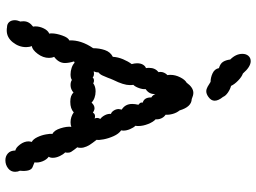

<svg xmlns="http://www.w3.org/2000/svg" viewBox="-139 -812 951 713"><g transform="rotate(90 336.5 -455.5)"><path d="M614 -54Q618 -46 618 -36Q618 -20 605 -10Q592 0 575 0Q560 0 549.5 -9.5Q539 -19 539 -37Q528 -39 516.5 -54.5Q505 -70 505 -86Q505 -90 507 -98Q497 -103 489.5 -118.5Q482 -134 479 -151Q476 -168 477 -175Q464 -181 456.5 -204.5Q449 -228 451 -245Q444 -242 434 -242Q414 -242 397 -254Q384 -241 358 -241Q334 -241 324 -253Q311 -242 296 -242Q284 -242 277 -247Q270 -242 256 -242Q244 -242 232 -246Q220 -250 213 -257Q212 -257 208 -255Q214 -236 214 -221Q214 -198 191 -181Q195 -173 195 -162Q195 -140 180 -120Q165 -100 151 -98Q155 -89 155 -77Q155 -50 137 -27.5Q119 -5 93 -5Q86 -5 82 -6Q69 -6 62 -14Q55 -22 55 -35Q55 -44 60 -56Q59 -60 59 -68Q59 -88 79 -103Q78 -106 78 -112Q78 -127 85.5 -142.5Q93 -158 105 -163Q104 -165 104 -172Q104 -189 112 -211.5Q120 -234 130 -237Q128 -281 159 -326Q159 -349 166 -369.5Q173 -390 191 -399Q192 -418 200 -437Q208 -456 218 -469Q215 -480 215 -489Q215 -503 220.5 -511.5Q226 -520 233 -522Q232 -526 232 -534Q232 -556 248 -569L247 -575Q247 -590 259 -602Q258 -606 258 -613Q258 -631 267 -649Q276 -667 287 -673Q305 -698 325 -698Q334 -698 348 -692Q377 -691 390 -647Q399 -636 403 -621.5Q407 -607 406 -595Q415 -589 419.5 -579Q424 -569 423 -558Q433 -549 440.5 -530Q448 -511 448 -494Q448 -486 447 -483Q454 -476 459.5 -463Q465 -450 465 -439Q465 -433 464 -430Q477 -421 485.5 -402Q494 -383 497.5 -364.5Q501 -346 499 -339Q501 -336 510 -324.5Q519 -313 524 -301.5Q529 -290 529 -280Q529 -271 527 -267Q531 -262 536 -255.5Q541 -249 544 -244Q547 -239 547 -232Q547 -225 546 -222Q554 -214 560 -201Q566 -188 566 -176Q566 -166 562 -161Q573 -153 579 -138Q585 -123 583 -108Q583 -108 600.5 -101Q618 -94 614 -54ZM420 -331Q418 -337 418 -340Q418 -348 422 -352Q413 -359 407.5 -370Q402 -381 403 -392Q396 -394 390.5 -402.5Q385 -411 385 -421Q385 -424 387 -432Q366 -445 366 -471Q366 -481 369 -494Q368 -495 364 -498.5Q360 -502 361 -510Q341 -516 342 -542Q334 -546 329 -557Q331 -534 311 -521Q312 -510 307 -496Q302 -482 295 -475Q296 -471 296 -462Q296 -439 277 -401Q272 -390 269 -381Q265 -371 260.5 -361Q256 -351 249 -346Q249 -336 245 -328L253 -329Q263 -329 268 -324Q271 -329 280 -329Q286 -329 289 -326Q301 -335 319 -335Q332 -335 343 -331Q354 -327 361 -320Q371 -331 382 -331Q389 -331 399 -325Q401 -331 408 -332.5Q415 -334 420 -331ZM180 -880Q180 -894 187.5 -902.5Q195 -911 207 -911Q228 -911 253 -882Q265 -878 279 -864.5Q293 -851 299 -838Q311 -835 323.5 -826.5Q336 -818 340 -808Q354 -791 354 -777Q354 -764 340 -754Q329 -746 319 -746Q311 -746 302 -751Q293 -756 284 -762Q268 -762 252 -769.5Q236 -777 233 -793Q216 -798 209.5 -808.5Q203 -819 201 -835Q180 -856 180 -880Z"/></g></svg>

Font: Pangolin
Style: Regular
Weight: 400
Designer: Kevin Burke
Foundry: Google, Inc.
Version: Version 1.101